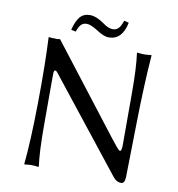

<svg xmlns="http://www.w3.org/2000/svg" viewBox="-88 -873 893 963"><g transform="rotate(10 359.0 -392.0)"><path d="M417 -742Q434 -742 445.5 -753Q457 -764 467 -794L491 -788Q473 -698 404 -698Q379 -698 340 -724Q304 -746 286 -746Q267 -746 256 -734.5Q245 -723 237 -698L213 -703Q224 -748 242.5 -770Q261 -792 293 -792Q325 -792 365 -764Q394 -742 417 -742ZM108 -645 110 -648Q118 -645 152 -645L166 -647L509 -203Q549 -151 556.5 -148Q564 -145 566 -157Q568 -164 568 -178V-445Q568 -574 558 -645L560 -648Q578 -645 595 -645Q612 -645 630 -648L632 -645Q626 -567 622.5 -481.5Q619 -396 618 -339.5Q617 -283 615 -179Q613 -75 612 -21Q610 10 593 10Q568 10 550 -14L201 -455Q186 -475 179 -482.5Q172 -490 167.5 -487.5Q163 -485 162.5 -475Q162 -465 162 -439V-200Q162 -71 172 0L170 3Q152 0 135 0Q118 0 100 3L98 0Q110 -116 112.5 -311Q115 -506 108 -645Z"/></g></svg>

Font: Libertinus Sans
Style: Regular
Weight: 400
Designer: Philipp H. Poll
Foundry: Khaled Hosny
Version: Version 6.1